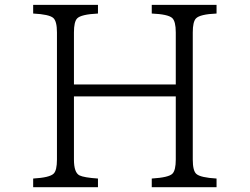

<svg xmlns="http://www.w3.org/2000/svg" viewBox="-20 -780 1040 800"><path d="M118.2 -759.8H388.2V-723.6Q317.4 -720.2 301.3 -703.1Q288.1 -689 288.1 -645V-428.2H712.4V-645Q712.4 -691.4 697.3 -705.1Q679.7 -720.7 612.3 -723.6V-759.8H882.3V-723.6Q813 -720.7 796.4 -703.1Q783.2 -689 783.2 -645V-115.2Q783.2 -67.9 798.3 -55.2Q815.4 -40 882.3 -36.1V0H612.3V-36.1Q683.6 -40.5 698.7 -56.6Q712.4 -70.8 712.4 -115.2V-378.4H288.1V-115.2Q288.1 -61 311 -49.3Q329.6 -40 388.2 -36.1V0H118.2V-36.1Q187 -40 203.6 -56.6Q217.3 -69.8 217.3 -115.2V-645Q217.3 -691.4 202.1 -705.1Q185.1 -720.2 118.2 -723.6Z"/></svg>

Font: BIZ UDPMincho
Style: Regular
Weight: 400
Designer: TypeBank Co., Ltd.
Foundry: Morisawa Inc.
Version: Version 1.06